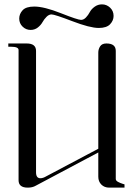

<svg xmlns="http://www.w3.org/2000/svg" viewBox="-20 -859 612 879"><path d="M432 -731Q392 -731 311 -762Q230 -793 216 -793Q204 -793 193 -782Q182 -771 174.5 -757.5Q167 -744 153 -733Q139 -722 120 -722Q99 -722 83.5 -737Q68 -752 68 -774Q68 -795 83.5 -812Q99 -829 137 -829Q182 -829 259 -798.5Q336 -768 351 -768Q363 -768 373.5 -779Q384 -790 391 -803.5Q398 -817 413 -828Q428 -839 447 -839Q468 -839 484 -824Q500 -809 500 -786Q500 -765 484 -748Q468 -731 432 -731ZM65 -630Q65 -645 31 -645H18V-660H102Q145 -660 145 -626V-70Q145 -43 165 -43Q177 -43 192 -52L430 -178V-618Q430 -634 438.5 -647Q447 -660 467 -660Q510 -660 510 -626V-40Q510 -36 512.5 -32.5Q515 -29 521 -26Q527 -23 530.5 -21.5Q534 -20 541.5 -17.5Q549 -15 550 -15V0H480Q458 0 444 -14Q430 -28 430 -50V-161L144 -9Q129 0 107 0Q65 0 65 -34Z"/></svg>

Font: kawoszeh
Style: Medium
Weight: 500
Version: Version 000.030